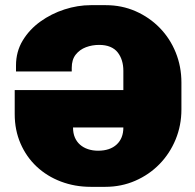

<svg xmlns="http://www.w3.org/2000/svg" viewBox="-20 -714 754 744"><path d="M332 10Q270 10 216 -10.5Q162 -31 122 -68.5Q82 -106 59.5 -158Q37 -210 37 -272V-365H263V-220Q263 -198 270 -181.5Q277 -165 290 -153.5Q303 -142 321 -136Q339 -130 360 -130Q383 -130 401 -136Q419 -142 432 -154Q445 -166 451.5 -182.5Q458 -199 458 -220V-440Q458 -461 452.5 -479Q447 -497 436 -511Q425 -525 407 -532.5Q389 -540 364 -540Q337 -540 313 -531Q289 -522 273.5 -502.5Q258 -483 258 -451V-437H42V-460Q42 -514 68 -557Q94 -600 136.5 -630.5Q179 -661 230 -677.5Q281 -694 332 -694H390Q452 -694 505.5 -670.5Q559 -647 599 -606Q639 -565 661 -510.5Q683 -456 683 -394V-290Q683 -228 660.5 -173.5Q638 -119 598 -78Q558 -37 504 -13.5Q450 10 388 10ZM91 -220V-365H647V-220Z"/></svg>

Font: Chivo Medium Black
Style: Regular
Weight: 900
Version: Version 2.002